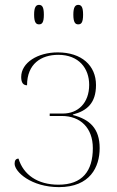

<svg xmlns="http://www.w3.org/2000/svg" viewBox="-20 -758 482 788"><path d="M301 -658C314 -658 321 -666 321 -698C321 -729 314 -738 301 -738C289 -738 281 -729 281 -698C281 -666 289 -658 301 -658ZM140 -658C153 -658 160 -666 160 -698C160 -729 153 -738 140 -738C128 -738 120 -729 120 -698C120 -666 128 -658 140 -658ZM222 10C350 10 389 -73 389 -150C389 -231 348 -268 279 -286V-288C337 -303 374 -335 374 -409C374 -489 315 -543 217 -543C135 -543 67 -501 67 -442C67 -419 75 -408 91 -408C91 -496 149 -533 219 -533C304 -533 346 -477 346 -410C346 -335 300 -292 238 -292H184V-282H234C310 -282 361 -233 361 -150C361 -56 318 0 220 0C134 0 76 -41 56 -107C44 -107 40 -98 40 -86C40 -53 108 10 222 10Z"/></svg>

Font: Noto Serif Display Thin
Style: Regular
Weight: 100
Designer: Monotype Design Team
Foundry: Monotype Imaging Inc.
Version: Version 2.009